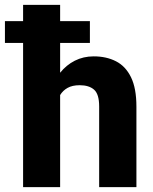

<svg xmlns="http://www.w3.org/2000/svg" viewBox="-33 -770 629 790"><path d="M336.9 -683.1V-593.3H214.4V-470.7Q239.7 -502.4 274.9 -520.3Q310.1 -538.1 352.5 -538.1Q404.8 -538.1 444.3 -517.8Q483.9 -497.6 506.1 -452.1Q528.3 -406.7 528.3 -331.1V0H375V-332Q375 -382.8 354 -401.1Q333 -419.4 294.9 -419.4Q264.6 -419.4 245.1 -408.4Q225.6 -397.5 214.4 -378.9V0H62V-593.3H-12.7V-683.1H62V-750H214.4V-683.1Z"/></svg>

Font: Vazirmatn RD FD ExtraBold
Style: Regular
Weight: 800
Designer: Saber Rastikerdar
Foundry: Saber Rastikerdar
Version: Version 33.003